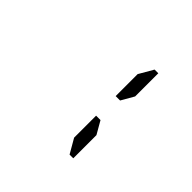

<svg xmlns="http://www.w3.org/2000/svg" viewBox="-161 -1069 1137 1137"><g transform="rotate(45 408.0 -500.0)"><path d="M490 -766 542 -856H573V-662L527 -582H490ZM573 -338V-144H542L490 -234V-418H527Z"/></g></svg>

Font: DSEG14 Classic
Style: Bold
Weight: 700
Designer: Keshikan(Twitter:@keshinomi_88pro)
Version: Version 0.46